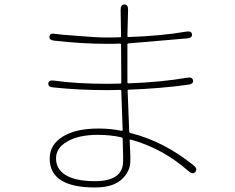

<svg xmlns="http://www.w3.org/2000/svg" viewBox="-20 -799 1040 850"><path d="M401 31Q200 31 200 -97Q200 -158 257.5 -194Q315 -230 416 -230Q470 -230 518 -220Q523 -219 523 -224L517 -396Q517 -401 512 -401L456 -400Q329 -400 216 -412Q192 -414 194 -430Q196 -446 220 -442Q320 -428 456 -428L512 -429Q517 -429 517 -434L516 -601Q516 -606 511 -606L475 -605Q463 -605 451 -605Q344 -605 220 -619Q196 -622 199 -638Q201 -654 225 -649Q240 -646 325 -640Q406 -633 450 -633Q462 -633 474 -633L511 -634Q516 -634 516 -639L514 -755Q514 -779 531 -779Q548 -779 547 -754L544 -640Q544 -635 549 -635Q694 -640 804 -659Q828 -663 830 -647Q832 -631 808 -629L549 -607Q544 -607 544 -602V-435Q544 -430 549 -430Q692 -435 809 -455Q832 -459 835 -443Q837 -427 813 -424Q691 -407 550 -402Q545 -402 545 -397L552 -218Q552 -212 558 -210Q704 -174 837 -67Q856 -52 845 -38Q833 -25 815 -41Q701 -142 559 -181Q554 -182 554 -177L557 -110Q557 -98 557 -86Q557 -46 527 -13Q488 31 401 31ZM401 3Q525 3 525 -86Q525 -98 525 -110L523 -184Q523 -190 517 -191Q471 -202 413 -202Q326 -202 275 -171Q228 -143 228 -98Q228 -53 266 -27Q310 3 401 3Z"/></svg>

Font: Resource Han Rounded KR ExtraLight
Style: Regular
Weight: 250
Designer: Cyano Hao (round all glyphs); Ryoko NISHIZUKA 西塚涼子 (kana, bopomofo & ideographs); Paul D. Hunt (Latin, Greek & Cyrillic)
Foundry: Cyano Hao
Version: 0.990